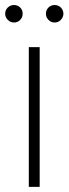

<svg xmlns="http://www.w3.org/2000/svg" viewBox="-30 -730 268 750"><path d="M82.5 0V-545.9H125V0ZM24.4 -642.1Q10.7 -642.1 0.5 -652.3Q-9.8 -662.6 -9.8 -676.3Q-9.8 -690.9 0.5 -700.7Q10.7 -710.4 24.4 -710.4Q39.1 -710.4 48.8 -700.7Q58.6 -690.9 58.6 -676.3Q58.6 -662.6 48.8 -652.3Q39.1 -642.1 24.4 -642.1ZM183.1 -642.1Q169.4 -642.1 159.4 -652.3Q149.4 -662.6 149.4 -676.3Q149.4 -690.9 159.4 -700.7Q169.4 -710.4 183.1 -710.4Q197.8 -710.4 207.5 -700.7Q217.3 -690.9 217.8 -676.3Q217.3 -662.6 207.5 -652.3Q197.8 -642.1 183.1 -642.1Z"/></svg>

Font: Inter Tight ExtraLight
Style: Regular
Weight: 250
Designer: Rasmus Andersson
Foundry: rsms
Version: Version 3.004